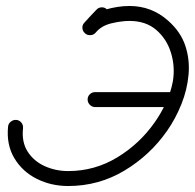

<svg xmlns="http://www.w3.org/2000/svg" viewBox="-20 -597 652 642"><path d="M337 -566Q345 -558 345.5 -548Q346 -538 339 -530Q329 -520 319 -509Q309 -498 299 -487Q299 -487 299 -487Q299 -487 299 -487Q292 -480 281.5 -479.5Q271 -479 264 -486Q256 -493 255.5 -503.5Q255 -514 262 -521Q272 -532 282 -543Q292 -554 302 -564Q309 -572 319.5 -572.5Q330 -573 337 -566ZM265 -485Q257 -492 256 -502.5Q255 -513 262 -521Q288 -552 331 -564.5Q374 -577 413 -577Q487 -577 542 -528Q584 -491 599.5 -444.5Q615 -398 610.5 -347.5Q606 -297 586.5 -248.5Q567 -200 539 -160Q482 -78 396 -26.5Q310 25 208 25Q151 25 103 1Q55 -23 28 -68Q1 -113 7 -174Q7 -174 7 -174Q7 -174 7 -174Q8 -184 16.5 -190.5Q25 -197 35 -196Q45 -195 51.5 -187Q58 -179 57 -168Q52 -122 72.5 -90Q93 -58 129.5 -41.5Q166 -25 208 -25Q297 -25 372.5 -71Q448 -117 498 -189Q519 -219 535 -253.5Q551 -288 558 -325Q566 -373 552 -419.5Q538 -466 503 -496.5Q468 -527 413 -527Q386 -527 352.5 -519Q319 -511 300 -488Q293 -480 283 -479.5Q273 -479 265 -485ZM298 -239Q288 -239 280.5 -246.5Q273 -254 273 -264Q273 -275 280.5 -282Q288 -289 298 -289Q364 -289 430.5 -289Q497 -289 564 -289Q564 -289 564 -289Q564 -289 564 -289Q574 -289 581.5 -282Q589 -275 589 -264Q589 -254 581.5 -246.5Q574 -239 564 -239Q497 -239 430.5 -239Q364 -239 298 -239Q298 -239 298 -239Q298 -239 298 -239Z"/></svg>

Font: FRB American Cursive Semibold
Style: Italic
Weight: 600
Italic angle: -25°
Version: Version 2.0;Modular Font Editor K font №1